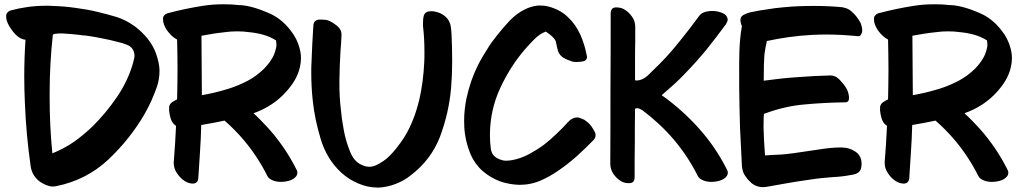

<svg xmlns="http://www.w3.org/2000/svg" viewBox="-20 -847 4759 893"><path d="M123 -71.3C127.9 -42 142.6 -18.6 167 -1C183.6 9.8 199.2 16.6 214.8 19.5C218.8 20.5 222.7 20.5 225.6 20.5C231.4 20.5 237.3 19.5 242.2 18.6C335 0 415 -41 482.4 -103.5C549.8 -167 606.4 -237.3 652.3 -316.4C674.8 -355.5 694.3 -398.4 710.9 -446.3C717.8 -468.8 721.7 -491.2 721.7 -513.7V-524.4C720.7 -546.9 714.8 -571.3 706.1 -596.7C697.3 -622.1 683.6 -645.5 666 -668C647.5 -690.4 627.9 -709 605.5 -725.6C579.1 -744.1 551.8 -758.8 523.4 -767.6C494.1 -776.4 464.8 -784.2 436.5 -791C401.4 -799.8 366.2 -805.7 330.1 -810.5C295.9 -815.4 260.7 -818.4 226.6 -819.3C215.8 -820.3 205.1 -820.3 194.3 -820.3C136.7 -820.3 81.1 -812.5 27.3 -797.9C22.5 -795.9 18.6 -793 15.6 -790C12.7 -787.1 9.8 -782.2 8.8 -777.3V-765.6C9.8 -749 18.6 -729.5 35.2 -707C55.7 -678.7 77.1 -664.1 98.6 -662.1C94.7 -605.5 92.8 -547.9 92.8 -490.2C92.8 -450.2 93.8 -410.2 95.7 -369.1C99.6 -270.5 108.4 -171.9 123 -71.3ZM223.6 -133.8C214.8 -220.7 210.9 -306.6 210.9 -393.6V-412.1C210.9 -503.9 215.8 -594.7 225.6 -683.6C225.6 -687.5 231.4 -689.5 243.2 -690.4C249 -691.4 255.9 -691.4 262.7 -691.4C269.5 -691.4 277.3 -691.4 285.2 -690.4C303.7 -689.5 323.2 -687.5 342.8 -685.5C361.3 -682.6 374 -681.6 378.9 -681.6C403.3 -678.7 427.7 -673.8 453.1 -668.9C477.5 -664.1 502 -659.2 526.4 -652.3C541 -649.4 556.6 -644.5 573.2 -637.7C590.8 -629.9 601.6 -616.2 604.5 -597.7C605.5 -594.7 605.5 -591.8 605.5 -588.9C605.5 -585.9 605.5 -582 604.5 -578.1C603.5 -572.3 601.6 -566.4 600.6 -560.5C585 -502.9 559.6 -448.2 524.4 -396.5C489.3 -344.7 451.2 -299.8 411.1 -259.8C383.8 -233.4 354.5 -209 324.2 -187.5C293 -166 259.8 -148.4 223.6 -133.8Z M802.7 -42C813.5 -25.4 826.2 -12.7 840.8 -3.9C852.5 2.9 864.3 6.8 876 6.8H878.9C892.6 5.9 900.4 -2 902.3 -17.6C905.3 -57.6 907.2 -98.6 910.2 -140.6C913.1 -181.6 915 -223.6 916 -265.6C952.1 -271.5 988.3 -278.3 1024.4 -286.1C1055.7 -258.8 1085 -229.5 1112.3 -197.3C1156.2 -145.5 1193.4 -88.9 1223.6 -28.3C1227.5 -20.5 1234.4 -14.6 1243.2 -10.7C1252 -5.9 1262.7 -2.9 1273.4 -2C1278.3 -1 1283.2 -1 1288.1 -1C1299.8 -1 1311.5 -2.9 1323.2 -5.9C1339.8 -10.7 1351.6 -18.6 1358.4 -28.3C1361.3 -32.2 1362.3 -37.1 1363.3 -42C1363.3 -46.9 1362.3 -52.7 1359.4 -57.6C1324.2 -127.9 1280.3 -192.4 1228.5 -250C1206.1 -274.4 1183.6 -297.9 1159.2 -320.3C1219.7 -341.8 1270.5 -375 1311.5 -420.9C1326.2 -437.5 1339.8 -455.1 1350.6 -473.6C1361.3 -492.2 1370.1 -512.7 1375 -535.2C1377.9 -548.8 1379.9 -562.5 1379.9 -575.2C1379.9 -591.8 1377.9 -607.4 1373 -624C1365.2 -653.3 1351.6 -680.7 1331.1 -706.1C1301.8 -744.1 1266.6 -771.5 1225.6 -788.1C1142.6 -824.2 1096.7 -823.2 1092.8 -823.2C1068.4 -826.2 1044.9 -827.1 1020.5 -827.1C988.3 -827.1 957 -825.2 925.8 -820.3C869.1 -811.5 813.5 -799.8 758.8 -785.2C752.9 -783.2 748 -780.3 745.1 -776.4C740.2 -771.5 738.3 -766.6 738.3 -762.7V-755.9C738.3 -741.2 744.1 -725.6 755.9 -707C770.5 -686.5 786.1 -671.9 803.7 -663.1C804.7 -617.2 805.7 -570.3 805.7 -523.4C805.7 -477.5 804.7 -430.7 803.7 -384.8C795.9 -380.9 788.1 -377 781.2 -372.1C773.4 -367.2 768.6 -359.4 766.6 -350.6V-341.8V-332C769.5 -307.6 774.4 -290 781.2 -279.3C783.2 -276.4 785.2 -273.4 788.1 -270.5C791 -267.6 793.9 -264.6 798.8 -261.7C795.9 -205.1 793 -148.4 788.1 -92.8V-87.9C788.1 -72.3 793 -56.6 802.7 -42ZM918.9 -404.3 917 -680.7C952.1 -687.5 988.3 -693.4 1026.4 -697.3C1044.9 -700.2 1064.5 -701.2 1083 -701.2C1101.6 -701.2 1121.1 -700.2 1139.6 -697.3C1161.1 -695.3 1182.6 -691.4 1204.1 -685.5C1224.6 -679.7 1245.1 -670.9 1263.7 -659.2C1264.6 -652.3 1265.6 -646.5 1265.6 -639.6C1265.6 -635.7 1265.6 -631.8 1264.6 -627C1262.7 -617.2 1259.8 -607.4 1255.9 -596.7C1251 -584 1244.1 -572.3 1235.4 -559.6C1227.5 -548.8 1218.8 -538.1 1209 -528.3C1186.5 -505.9 1160.2 -486.3 1130.9 -470.7C1102.5 -456.1 1072.3 -443.4 1041 -433.6C1020.5 -427.7 1001 -421.9 980.5 -417C960 -412.1 939.5 -408.2 918.9 -404.3Z M1566.4 -44.9C1590.8 -22.5 1617.2 -5.9 1647.5 6.8C1676.8 19.5 1707 25.4 1737.3 25.4H1741.2C1767.6 24.4 1793.9 18.6 1819.3 8.8C1844.7 -1 1868.2 -13.7 1888.7 -30.3C1952.1 -78.1 1998 -137.7 2026.4 -210.9C2053.7 -284.2 2071.3 -359.4 2078.1 -438.5C2081.1 -477.5 2083 -515.6 2083 -553.7V-566.4C2083 -608.4 2082 -649.4 2080.1 -688.5C2079.1 -701.2 2078.1 -713.9 2076.2 -726.6C2073.2 -739.3 2068.4 -751 2060.5 -760.7C2052.7 -770.5 2042 -778.3 2028.3 -785.2C2014.6 -791 2002 -793.9 1989.3 -794.9H1985.4C1966.8 -794.9 1955.1 -788.1 1951.2 -774.4C1948.2 -763.7 1947.3 -752 1947.3 -739.3V-726.6C1952.1 -686.5 1954.1 -646.5 1954.1 -605.5C1954.1 -588.9 1954.1 -572.3 1953.1 -555.7C1950.2 -498 1943.4 -441.4 1930.7 -385.7C1921.9 -349.6 1911.1 -313.5 1896.5 -279.3C1881.8 -244.1 1864.3 -211.9 1841.8 -181.6C1835 -172.9 1828.1 -163.1 1819.3 -152.3C1810.5 -141.6 1801.8 -131.8 1792 -122.1C1773.4 -103.5 1752.9 -89.8 1730.5 -79.1C1719.7 -74.2 1709 -71.3 1698.2 -71.3C1686.5 -71.3 1674.8 -74.2 1662.1 -80.1C1637.7 -90.8 1620.1 -111.3 1607.4 -143.6C1594.7 -175.8 1585 -208 1579.1 -241.2C1576.2 -259.8 1573.2 -277.3 1570.3 -293.9C1568.4 -310.5 1566.4 -325.2 1565.4 -337.9C1560.5 -377 1558.6 -417 1558.6 -457V-472.7C1559.6 -517.6 1560.5 -562.5 1563.5 -607.4L1566.4 -645.5C1567.4 -658.2 1567.4 -670.9 1568.4 -683.6V-687.5C1568.4 -702.1 1561.5 -715.8 1547.9 -726.6C1533.2 -738.3 1519.5 -747.1 1505.9 -752C1497.1 -754.9 1486.3 -755.9 1472.7 -755.9H1464.8C1448.2 -754.9 1438.5 -746.1 1437.5 -728.5C1433.6 -670.9 1430.7 -612.3 1428.7 -554.7C1427.7 -540 1427.7 -525.4 1427.7 -510.7C1427.7 -466.8 1429.7 -423.8 1434.6 -379.9C1440.4 -321.3 1453.1 -261.7 1471.7 -200.2C1490.2 -138.7 1521.5 -86.9 1566.4 -44.9Z M2225.6 -50.8C2250 -30.3 2276.4 -14.6 2304.7 -3.9C2335 6.8 2365.2 11.7 2395.5 12.7C2406.2 12.7 2418 11.7 2428.7 10.7C2450.2 7.8 2470.7 2.9 2491.2 -5.9C2521.5 -18.6 2550.8 -35.2 2577.1 -53.7C2607.4 -74.2 2635.7 -96.7 2662.1 -120.1C2688.5 -144.5 2714.8 -168.9 2740.2 -195.3C2747.1 -202.1 2750 -210 2750 -218.8V-222.7C2749 -227.5 2747.1 -232.4 2744.1 -237.3C2735.4 -253.9 2726.6 -265.6 2717.8 -274.4C2710.9 -280.3 2704.1 -285.2 2697.3 -290C2689.5 -293.9 2681.6 -296.9 2672.9 -299.8C2669.9 -300.8 2667 -300.8 2664.1 -300.8C2659.2 -300.8 2655.3 -299.8 2651.4 -298.8C2638.7 -294.9 2630.9 -288.1 2627 -284.2L2620.1 -277.3C2603.5 -258.8 2585 -240.2 2566.4 -222.7C2547.9 -205.1 2529.3 -188.5 2509.8 -173.8C2487.3 -157.2 2463.9 -142.6 2440.4 -129.9C2416 -117.2 2389.6 -107.4 2363.3 -102.5C2352.5 -100.6 2342.8 -99.6 2334 -99.6C2331.1 -99.6 2322.3 -98.6 2302.7 -106.4C2279.3 -115.2 2265.6 -131.8 2262.7 -156.2C2259.8 -177.7 2258.8 -197.3 2258.8 -215.8V-226.6C2259.8 -299.8 2275.4 -370.1 2306.6 -437.5C2337.9 -504.9 2377 -566.4 2423.8 -620.1C2436.5 -634.8 2451.2 -650.4 2466.8 -666C2482.4 -681.6 2500 -693.4 2518.6 -700.2C2544.9 -682.6 2559.6 -668 2564.5 -656.2C2567.4 -643.6 2570.3 -631.8 2572.3 -621.1C2575.2 -604.5 2583 -590.8 2597.7 -580.1C2612.3 -571.3 2627 -565.4 2642.6 -560.5C2647.5 -559.6 2653.3 -558.6 2660.2 -558.6C2667 -558.6 2675.8 -559.6 2685.5 -560.5C2702.1 -562.5 2710 -569.3 2710 -582C2710 -584 2710 -585.9 2709 -588.9C2703.1 -621.1 2693.4 -653.3 2679.7 -684.6C2665 -716.8 2646.5 -744.1 2622.1 -766.6C2597.7 -791 2566.4 -807.6 2528.3 -817.4C2515.6 -820.3 2503.9 -821.3 2492.2 -821.3C2486.3 -821.3 2480.5 -821.3 2474.6 -820.3C2457 -817.4 2439.5 -812.5 2421.9 -803.7C2395.5 -791 2373 -773.4 2352.5 -752.9C2332 -731.4 2312.5 -709 2294.9 -686.5C2277.3 -665 2260.7 -642.6 2246.1 -618.2C2230.5 -593.8 2215.8 -569.3 2203.1 -543.9C2178.7 -495.1 2161.1 -443.4 2149.4 -388.7C2142.6 -354.5 2138.7 -320.3 2138.7 -286.1C2138.7 -265.6 2139.6 -244.1 2142.6 -223.6C2147.5 -190.4 2156.2 -159.2 2168.9 -128.9C2181.6 -99.6 2200.2 -73.2 2225.6 -50.8Z M2833 -38.1C2843.8 -22.5 2856.4 -10.7 2871.1 -2.9C2879.9 2 2890.6 4.9 2903.3 4.9H2909.2C2923.8 3.9 2931.6 -4.9 2931.6 -22.5C2931.6 -75.2 2931.6 -127.9 2932.6 -181.6C2932.6 -235.4 2932.6 -288.1 2933.6 -340.8C2936.5 -342.8 2939.5 -343.8 2943.4 -343.8C2949.2 -343.8 2957 -340.8 2966.8 -335C3020.5 -294.9 3070.3 -249 3114.3 -197.3C3158.2 -145.5 3195.3 -88.9 3225.6 -28.3C3229.5 -20.5 3236.3 -14.6 3245.1 -10.7C3253.9 -5.9 3264.6 -2.9 3275.4 -2C3280.3 -1 3285.2 -1 3290 -1C3301.8 -1 3313.5 -2.9 3325.2 -5.9C3341.8 -10.7 3353.5 -18.6 3360.4 -28.3C3363.3 -33.2 3365.2 -38.1 3365.2 -43C3365.2 -47.9 3364.3 -52.7 3361.3 -57.6C3326.2 -127.9 3282.2 -192.4 3230.5 -250C3178.7 -307.6 3121.1 -359.4 3057.6 -404.3C3076.2 -420.9 3095.7 -437.5 3114.3 -454.1C3132.8 -470.7 3150.4 -488.3 3168 -506.8C3202.1 -542 3235.4 -579.1 3266.6 -617.2C3296.9 -655.3 3327.1 -694.3 3356.4 -734.4C3360.4 -741.2 3363.3 -747.1 3364.3 -752V-755.9C3364.3 -759.8 3363.3 -762.7 3362.3 -765.6C3358.4 -776.4 3348.6 -784.2 3333 -789.1C3320.3 -793.9 3306.6 -795.9 3292 -795.9H3284.2C3273.4 -794.9 3262.7 -793 3252.9 -789.1C3243.2 -785.2 3236.3 -779.3 3231.4 -772.5C3203.1 -733.4 3173.8 -695.3 3143.6 -658.2C3113.3 -620.1 3082 -584 3047.9 -549.8C3029.3 -531.2 3010.7 -512.7 2992.2 -495.1C2975.6 -480.5 2958 -472.7 2941.4 -472.7C2938.5 -472.7 2936.5 -472.7 2933.6 -473.6V-597.7C2934.6 -639.6 2934.6 -680.7 2934.6 -721.7C2934.6 -739.3 2929.7 -755.9 2918.9 -770.5C2908.2 -785.2 2895.5 -796.9 2880.9 -804.7C2872.1 -809.6 2860.4 -812.5 2847.7 -812.5H2842.8C2828.1 -811.5 2821.3 -802.7 2820.3 -785.2C2820.3 -668.9 2820.3 -551.8 2819.3 -435.5C2819.3 -319.3 2819.3 -202.1 2818.4 -85.9C2818.4 -69.3 2823.2 -52.7 2833 -38.1Z M3510.7 21.5C3516.6 22.5 3522.5 23.4 3529.3 23.4C3544.9 23.4 3561.5 18.6 3630.9 6.8C3667 0 3708 -5.9 3754.9 -12.7C3786.1 -17.6 3819.3 -20.5 3854.5 -23.4C3879.9 -24.4 3906.2 -27.3 3932.6 -32.2C3966.8 -37.1 3986.3 -43.9 3987.3 -83V-85C3987.3 -111.3 3976.6 -131.8 3954.1 -144.5C3937.5 -154.3 3921.9 -159.2 3906.2 -160.2C3900.4 -161.1 3893.6 -161.1 3886.7 -161.1C3862.3 -161.1 3828.1 -158.2 3786.1 -151.4C3692.4 -136.7 3632.8 -128.9 3608.4 -127.9C3583 -127 3559.6 -126 3538.1 -124C3534.2 -172.9 3532.2 -216.8 3531.2 -254.9C3531.2 -293 3532.2 -314.5 3533.2 -317.4C3598.6 -341.8 3662.1 -356.4 3723.6 -361.3C3785.2 -367.2 3847.7 -370.1 3909.2 -371.1H3911.1C3922.9 -371.1 3928.7 -377.9 3928.7 -390.6V-396.5C3926.8 -413.1 3922.9 -425.8 3916 -436.5C3909.2 -449.2 3898.4 -461.9 3885.7 -475.6C3873 -489.3 3858.4 -496.1 3842.8 -496.1C3792 -495.1 3742.2 -492.2 3692.4 -488.3C3642.6 -485.4 3589.8 -479.5 3532.2 -471.7C3532.2 -530.3 3533.2 -570.3 3535.2 -592.8C3538.1 -614.3 3542 -635.7 3546.9 -656.2C3614.3 -670.9 3683.6 -680.7 3754.9 -684.6C3777.3 -685.5 3798.8 -686.5 3821.3 -686.5C3870.1 -686.5 3919.9 -683.6 3969.7 -678.7H3971.7C3976.6 -678.7 3981.4 -680.7 3984.4 -685.5C3987.3 -691.4 3989.3 -696.3 3990.2 -701.2V-706.1C3990.2 -711.9 3989.3 -718.8 3987.3 -725.6C3985.4 -734.4 3982.4 -742.2 3977.5 -749C3968.8 -763.7 3958 -778.3 3943.4 -791C3932.6 -801.8 3919.9 -808.6 3905.3 -811.5C3902.3 -812.5 3899.4 -812.5 3896.5 -813.5C3855.5 -817.4 3814.5 -819.3 3774.4 -819.3H3756.8C3710 -819.3 3664.1 -817.4 3618.2 -812.5C3594.7 -810.5 3572.3 -807.6 3549.8 -803.7C3527.3 -800.8 3503.9 -796.9 3481.4 -792C3462.9 -789.1 3447.3 -783.2 3434.6 -775.4C3427.7 -770.5 3423.8 -763.7 3423.8 -753.9C3423.8 -746.1 3425.8 -736.3 3430.7 -725.6C3416 -646.5 3418 -557.6 3418 -498V-439.5C3418.9 -377 3419.9 -314.5 3421.9 -252C3424.8 -189.5 3427.7 -130.9 3430.7 -75.2C3431.6 -67.4 3432.6 -58.6 3435.5 -49.8C3438.5 -39.1 3446.3 -27.3 3458 -12.7L3475.6 4.9C3487.3 13.7 3499 19.5 3510.7 21.5Z M4109.4 -42C4120.1 -25.4 4132.8 -12.7 4147.5 -3.9C4159.2 2.9 4170.9 6.8 4182.6 6.8H4185.5C4199.2 5.9 4207 -2 4209 -17.6C4211.9 -57.6 4213.9 -98.6 4216.8 -140.6C4219.7 -181.6 4221.7 -223.6 4222.7 -265.6C4258.8 -271.5 4294.9 -278.3 4331.1 -286.1C4362.3 -258.8 4391.6 -229.5 4418.9 -197.3C4462.9 -145.5 4500 -88.9 4530.3 -28.3C4534.2 -20.5 4541 -14.6 4549.8 -10.7C4558.6 -5.9 4569.3 -2.9 4580.1 -2C4585 -1 4589.8 -1 4594.7 -1C4606.4 -1 4618.2 -2.9 4629.9 -5.9C4646.5 -10.7 4658.2 -18.6 4665 -28.3C4668 -32.2 4668.9 -37.1 4669.9 -42C4669.9 -46.9 4668.9 -52.7 4666 -57.6C4630.9 -127.9 4586.9 -192.4 4535.2 -250C4512.7 -274.4 4490.2 -297.9 4465.8 -320.3C4526.4 -341.8 4577.1 -375 4618.2 -420.9C4632.8 -437.5 4646.5 -455.1 4657.2 -473.6C4668 -492.2 4676.8 -512.7 4681.6 -535.2C4684.6 -548.8 4686.5 -562.5 4686.5 -575.2C4686.5 -591.8 4684.6 -607.4 4679.7 -624C4671.9 -653.3 4658.2 -680.7 4637.7 -706.1C4608.4 -744.1 4573.2 -771.5 4532.2 -788.1C4449.2 -824.2 4403.3 -823.2 4399.4 -823.2C4375 -826.2 4351.6 -827.1 4327.1 -827.1C4294.9 -827.1 4263.7 -825.2 4232.4 -820.3C4175.8 -811.5 4120.1 -799.8 4065.4 -785.2C4059.6 -783.2 4054.7 -780.3 4051.8 -776.4C4046.9 -771.5 4044.9 -766.6 4044.9 -762.7V-755.9C4044.9 -741.2 4050.8 -725.6 4062.5 -707C4077.1 -686.5 4092.8 -671.9 4110.4 -663.1C4111.3 -617.2 4112.3 -570.3 4112.3 -523.4C4112.3 -477.5 4111.3 -430.7 4110.4 -384.8C4102.5 -380.9 4094.7 -377 4087.9 -372.1C4080.1 -367.2 4075.2 -359.4 4073.2 -350.6V-341.8V-332C4076.2 -307.6 4081.1 -290 4087.9 -279.3C4089.8 -276.4 4091.8 -273.4 4094.7 -270.5C4097.7 -267.6 4100.6 -264.6 4105.5 -261.7C4102.5 -205.1 4099.6 -148.4 4094.7 -92.8V-87.9C4094.7 -72.3 4099.6 -56.6 4109.4 -42ZM4225.6 -404.3 4223.6 -680.7C4258.8 -687.5 4294.9 -693.4 4333 -697.3C4351.6 -700.2 4371.1 -701.2 4389.6 -701.2C4408.2 -701.2 4427.7 -700.2 4446.3 -697.3C4467.8 -695.3 4489.3 -691.4 4510.7 -685.5C4531.2 -679.7 4551.8 -670.9 4570.3 -659.2C4571.3 -652.3 4572.3 -646.5 4572.3 -639.6C4572.3 -635.7 4572.3 -631.8 4571.3 -627C4569.3 -617.2 4566.4 -607.4 4562.5 -596.7C4557.6 -584 4550.8 -572.3 4542 -559.6C4534.2 -548.8 4525.4 -538.1 4515.6 -528.3C4493.2 -505.9 4466.8 -486.3 4437.5 -470.7C4409.2 -456.1 4378.9 -443.4 4347.7 -433.6C4327.1 -427.7 4307.6 -421.9 4287.1 -417C4266.6 -412.1 4246.1 -408.2 4225.6 -404.3Z"/></svg>

Font: ChillSide Comic
Style: Regular
Weight: 400
Designer: Koroletov, Abay Emes
Version: Version 1.000